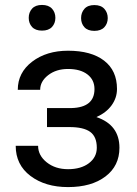

<svg xmlns="http://www.w3.org/2000/svg" viewBox="-20 -741 548 770"><path d="M358.9 -383.8Q358.9 -420.9 330.6 -442.6Q302.2 -464.4 252.9 -464.4Q205.1 -464.4 173.1 -439.5Q141.1 -414.6 141.1 -380.9H51.3Q51.3 -449.7 108.9 -493.7Q166.5 -537.6 252.9 -537.6Q345.7 -537.6 397.5 -497.8Q449.2 -458 449.2 -384.3Q449.2 -348.6 427.7 -318.8Q406.2 -289.1 366.7 -271.5Q459 -240.2 459 -148.4Q459 -75.7 402.8 -33.2Q346.7 9.3 252.9 9.3Q161.6 9.3 102.3 -35.4Q43 -80.1 43 -156.2H132.8Q132.8 -117.7 167.2 -90.1Q201.7 -62.5 252.9 -62.5Q304.7 -62.5 336.4 -86.4Q368.2 -110.4 368.2 -148.4Q368.2 -192.9 341.6 -212.2Q314.9 -231.4 258.8 -231.4H168.5V-307.6H266.6Q358.9 -310.1 358.9 -383.8ZM95.2 -669.4Q95.2 -691.4 108.6 -706.3Q122.1 -721.2 148.4 -721.2Q174.8 -721.2 188.5 -706.3Q202.1 -691.4 202.1 -669.4Q202.1 -647.5 188.5 -632.8Q174.8 -618.2 148.4 -618.2Q122.1 -618.2 108.6 -632.8Q95.2 -647.5 95.2 -669.4ZM305.2 -668.5Q305.2 -690.4 318.6 -705.6Q332 -720.7 358.4 -720.7Q384.8 -720.7 398.4 -705.6Q412.1 -690.4 412.1 -668.5Q412.1 -646.5 398.4 -631.8Q384.8 -617.2 358.4 -617.2Q332 -617.2 318.6 -631.8Q305.2 -646.5 305.2 -668.5Z"/></svg>

Font: Roboto
Style: Regular
Weight: 400
Designer: Google
Version: Version 2.001047; 2015